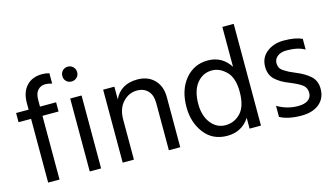

<svg xmlns="http://www.w3.org/2000/svg" viewBox="-83 -999 2247 1289"><g transform="rotate(-15 1040.5 -355.0)"><path d="M308 -443H196V0H117V-443H30V-507H117V-554Q117 -628 156.5 -671Q196 -714 266 -714Q290 -714 315 -707V-635Q291 -643 269 -643Q237 -643 216.5 -621Q196 -599 196 -553V-507H308Z M485 0H406V-507H485ZM482 -703Q497 -688 497 -666Q497 -644 482 -629.5Q467 -615 445 -615Q423 -615 408.5 -629.5Q394 -644 394 -666Q394 -688 408.5 -703Q423 -718 445 -718Q467 -718 482 -703Z M1035 0H956V-328Q956 -384 927.5 -413.5Q899 -443 853 -443Q796 -443 754.5 -399Q713 -355 713 -277V0H635V-507H713V-419Q758 -514 873 -514Q947 -514 991 -469Q1035 -424 1035 -349Z M1227 -248Q1227 -166 1267 -115Q1307 -64 1368 -64Q1430 -64 1473.5 -110Q1517 -156 1517 -257Q1517 -353 1472 -398Q1427 -443 1373 -443Q1310 -443 1268.5 -392.5Q1227 -342 1227 -248ZM1596 0H1517V-75Q1463 8 1361 8Q1260 8 1202.5 -67Q1145 -142 1145 -249Q1145 -368 1206 -441.5Q1267 -515 1363 -515Q1462 -515 1517 -430V-707H1596Z M2047 -135Q2047 -70 2001.5 -32Q1956 6 1877 6Q1785 6 1728 -25V-102Q1795 -62 1872 -62Q1918 -62 1942 -80Q1966 -98 1966 -129Q1966 -165 1939.5 -185Q1913 -205 1851 -230Q1794 -252 1759.5 -285Q1725 -318 1725 -374Q1725 -437 1772.5 -474.5Q1820 -512 1891 -512Q1970 -512 2018 -490V-415Q1972 -443 1892 -443Q1852 -443 1828.5 -424.5Q1805 -406 1805 -377Q1805 -359 1812 -345.5Q1819 -332 1839.5 -319Q1860 -306 1869.5 -301.5Q1879 -297 1911 -283Q1975 -257 2011 -224Q2047 -191 2047 -135Z"/></g></svg>

Font: Hind Siliguri
Style: Regular
Weight: 400
Designer: Jyotish Sonowal
Foundry: Indian Type Foundry
Version: Version 1.000;PS 1.0;hotconv 1.0.86;makeotf.lib2.5.63406; tt